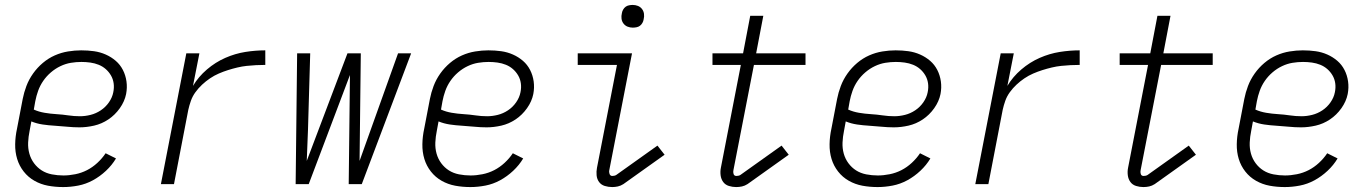

<svg xmlns="http://www.w3.org/2000/svg" viewBox="-20 -746 5540 778"><path d="M236 12Q204 12 174.5 6.5Q145 1 119.5 -13.5Q94 -28 76 -51Q58 -74 49.5 -102Q41 -130 41.5 -161.5Q42 -193 49 -225L72 -345Q77 -371 87 -397.5Q97 -424 114 -448Q131 -472 153.5 -491Q176 -510 202 -521.5Q228 -533 255.5 -537.5Q283 -542 309 -542Q336 -542 361 -538.5Q386 -535 408.5 -525Q431 -515 449 -499.5Q467 -484 478 -462.5Q489 -441 492.5 -416Q496 -391 491 -365Q485 -335 465.5 -307.5Q446 -280 419 -262Q392 -244 361.5 -237Q331 -230 302 -230Q277 -230 252.5 -232.5Q228 -235 202.5 -236.5Q177 -238 153 -241.5Q129 -245 107 -254L100 -216Q95 -192 94 -168.5Q93 -145 99 -123.5Q105 -102 118 -84.5Q131 -67 149 -55.5Q167 -44 190 -39.5Q213 -35 237 -35Q260 -35 285 -40Q310 -45 332.5 -56.5Q355 -68 374.5 -86Q394 -104 408 -125L450 -104Q434 -77 409.5 -54Q385 -31 356.5 -15.5Q328 0 297 6Q266 12 236 12ZM304 -275Q325 -275 347 -280.5Q369 -286 388.5 -299Q408 -312 421.5 -331.5Q435 -351 439 -372Q443 -391 440.5 -408.5Q438 -426 429.5 -440.5Q421 -455 408.5 -466Q396 -477 380 -483.5Q364 -490 346 -492.5Q328 -495 310 -495Q289 -495 267.5 -491.5Q246 -488 225 -478Q204 -468 186 -452.5Q168 -437 155 -418Q142 -399 134.5 -378Q127 -357 123 -336L117 -302Q137 -293 160.5 -289Q184 -285 208.5 -283.5Q233 -282 256.5 -278.5Q280 -275 304 -275Z M632 0 735 -530H788L762 -398Q784 -435 818.5 -464.5Q853 -494 893 -511.5Q933 -529 974 -535.5Q1015 -542 1055 -542V-483Q1037 -483 1017.5 -482Q998 -481 979.5 -479Q961 -477 942 -472.5Q923 -468 904 -462Q885 -456 866.5 -448Q848 -440 831 -428.5Q814 -417 799 -403Q784 -389 772 -372.5Q760 -356 753.5 -337.5Q747 -319 743 -301L685 0Z M1231 0H1178L1184 -530H1237L1228 -220L1223 -94L1388 -530H1442L1437 -94L1593 -530H1646L1446 0H1393L1398 -442Z M1886 12Q1854 12 1824.5 6.5Q1795 1 1769.5 -13.5Q1744 -28 1726 -51Q1708 -74 1699.5 -102Q1691 -130 1691.5 -161.5Q1692 -193 1699 -225L1722 -345Q1727 -371 1737 -397.5Q1747 -424 1764 -448Q1781 -472 1803.5 -491Q1826 -510 1852 -521.5Q1878 -533 1905.5 -537.5Q1933 -542 1959 -542Q1986 -542 2011 -538.5Q2036 -535 2058.5 -525Q2081 -515 2099 -499.5Q2117 -484 2128 -462.5Q2139 -441 2142.5 -416Q2146 -391 2141 -365Q2135 -335 2115.5 -307.5Q2096 -280 2069 -262Q2042 -244 2011.5 -237Q1981 -230 1952 -230Q1927 -230 1902.5 -232.5Q1878 -235 1852.5 -236.5Q1827 -238 1803 -241.5Q1779 -245 1757 -254L1750 -216Q1745 -192 1744 -168.5Q1743 -145 1749 -123.5Q1755 -102 1768 -84.5Q1781 -67 1799 -55.5Q1817 -44 1840 -39.5Q1863 -35 1887 -35Q1910 -35 1935 -40Q1960 -45 1982.5 -56.5Q2005 -68 2024.5 -86Q2044 -104 2058 -125L2100 -104Q2084 -77 2059.5 -54Q2035 -31 2006.5 -15.5Q1978 0 1947 6Q1916 12 1886 12ZM1954 -275Q1975 -275 1997 -280.5Q2019 -286 2038.5 -299Q2058 -312 2071.5 -331.5Q2085 -351 2089 -372Q2093 -391 2090.5 -408.5Q2088 -426 2079.5 -440.5Q2071 -455 2058.5 -466Q2046 -477 2030 -483.5Q2014 -490 1996 -492.5Q1978 -495 1960 -495Q1939 -495 1917.5 -491.5Q1896 -488 1875 -478Q1854 -468 1836 -452.5Q1818 -437 1805 -418Q1792 -399 1784.5 -378Q1777 -357 1773 -336L1767 -302Q1787 -293 1810.5 -289Q1834 -285 1858.5 -283.5Q1883 -282 1906.5 -278.5Q1930 -275 1954 -275Z M2461 12Q2445 12 2430.5 7.5Q2416 3 2407.5 -8.5Q2399 -20 2397.5 -35.5Q2396 -51 2399 -66L2480 -483H2321V-530H2541L2449 -57Q2447 -49 2450 -41Q2453 -33 2461 -33Q2465 -33 2469.5 -34Q2474 -35 2477 -37L2644 -156L2673 -119L2506 0Q2495 7 2483.5 9.5Q2472 12 2461 12ZM2544 -634Q2533 -634 2523 -638Q2513 -642 2506.5 -650.5Q2500 -659 2498.5 -670Q2497 -681 2500 -693Q2501 -700 2505 -707Q2509 -714 2515 -718.5Q2521 -723 2529 -724.5Q2537 -726 2544 -726Q2555 -726 2565 -722Q2575 -718 2581.5 -709.5Q2588 -701 2589.5 -690Q2591 -679 2588 -667Q2587 -660 2583 -653Q2579 -646 2573 -641.5Q2567 -637 2559 -635.5Q2551 -634 2544 -634Z M2963 12Q2948 12 2933.5 7.5Q2919 3 2910.5 -8.5Q2902 -20 2900 -35.5Q2898 -51 2901 -66L2982 -483H2867V-530H2991L3020 -682H3073L3044 -530H3244V-483H3035L2952 -57Q2950 -49 2952.5 -41Q2955 -33 2964 -33Q2968 -33 2972.5 -34Q2977 -35 2980 -37L3147 -156L3176 -119L3009 0Q2998 7 2986.5 9.5Q2975 12 2963 12Z M3536 12Q3504 12 3474.5 6.5Q3445 1 3419.5 -13.5Q3394 -28 3376 -51Q3358 -74 3349.5 -102Q3341 -130 3341.5 -161.5Q3342 -193 3349 -225L3372 -345Q3377 -371 3387 -397.5Q3397 -424 3414 -448Q3431 -472 3453.5 -491Q3476 -510 3502 -521.5Q3528 -533 3555.5 -537.5Q3583 -542 3609 -542Q3636 -542 3661 -538.5Q3686 -535 3708.5 -525Q3731 -515 3749 -499.5Q3767 -484 3778 -462.5Q3789 -441 3792.5 -416Q3796 -391 3791 -365Q3785 -335 3765.5 -307.5Q3746 -280 3719 -262Q3692 -244 3661.5 -237Q3631 -230 3602 -230Q3577 -230 3552.5 -232.5Q3528 -235 3502.5 -236.5Q3477 -238 3453 -241.5Q3429 -245 3407 -254L3400 -216Q3395 -192 3394 -168.5Q3393 -145 3399 -123.5Q3405 -102 3418 -84.5Q3431 -67 3449 -55.5Q3467 -44 3490 -39.5Q3513 -35 3537 -35Q3560 -35 3585 -40Q3610 -45 3632.5 -56.5Q3655 -68 3674.5 -86Q3694 -104 3708 -125L3750 -104Q3734 -77 3709.5 -54Q3685 -31 3656.5 -15.5Q3628 0 3597 6Q3566 12 3536 12ZM3604 -275Q3625 -275 3647 -280.5Q3669 -286 3688.5 -299Q3708 -312 3721.5 -331.5Q3735 -351 3739 -372Q3743 -391 3740.5 -408.5Q3738 -426 3729.5 -440.5Q3721 -455 3708.5 -466Q3696 -477 3680 -483.5Q3664 -490 3646 -492.5Q3628 -495 3610 -495Q3589 -495 3567.5 -491.5Q3546 -488 3525 -478Q3504 -468 3486 -452.5Q3468 -437 3455 -418Q3442 -399 3434.5 -378Q3427 -357 3423 -336L3417 -302Q3437 -293 3460.5 -289Q3484 -285 3508.5 -283.5Q3533 -282 3556.5 -278.5Q3580 -275 3604 -275Z M3932 0 4035 -530H4088L4062 -398Q4084 -435 4118.5 -464.5Q4153 -494 4193 -511.5Q4233 -529 4274 -535.5Q4315 -542 4355 -542V-483Q4337 -483 4317.5 -482Q4298 -481 4279.5 -479Q4261 -477 4242 -472.5Q4223 -468 4204 -462Q4185 -456 4166.5 -448Q4148 -440 4131 -428.5Q4114 -417 4099 -403Q4084 -389 4072 -372.5Q4060 -356 4053.5 -337.5Q4047 -319 4043 -301L3985 0Z M4613 12Q4598 12 4583.5 7.5Q4569 3 4560.5 -8.5Q4552 -20 4550 -35.5Q4548 -51 4551 -66L4632 -483H4517V-530H4641L4670 -682H4723L4694 -530H4894V-483H4685L4602 -57Q4600 -49 4602.5 -41Q4605 -33 4614 -33Q4618 -33 4622.5 -34Q4627 -35 4630 -37L4797 -156L4826 -119L4659 0Q4648 7 4636.5 9.5Q4625 12 4613 12Z M5186 12Q5154 12 5124.5 6.5Q5095 1 5069.5 -13.5Q5044 -28 5026 -51Q5008 -74 4999.5 -102Q4991 -130 4991.5 -161.5Q4992 -193 4999 -225L5022 -345Q5027 -371 5037 -397.5Q5047 -424 5064 -448Q5081 -472 5103.5 -491Q5126 -510 5152 -521.5Q5178 -533 5205.5 -537.5Q5233 -542 5259 -542Q5286 -542 5311 -538.5Q5336 -535 5358.5 -525Q5381 -515 5399 -499.5Q5417 -484 5428 -462.5Q5439 -441 5442.5 -416Q5446 -391 5441 -365Q5435 -335 5415.5 -307.5Q5396 -280 5369 -262Q5342 -244 5311.5 -237Q5281 -230 5252 -230Q5227 -230 5202.5 -232.5Q5178 -235 5152.5 -236.5Q5127 -238 5103 -241.5Q5079 -245 5057 -254L5050 -216Q5045 -192 5044 -168.5Q5043 -145 5049 -123.5Q5055 -102 5068 -84.5Q5081 -67 5099 -55.5Q5117 -44 5140 -39.5Q5163 -35 5187 -35Q5210 -35 5235 -40Q5260 -45 5282.5 -56.5Q5305 -68 5324.5 -86Q5344 -104 5358 -125L5400 -104Q5384 -77 5359.5 -54Q5335 -31 5306.5 -15.5Q5278 0 5247 6Q5216 12 5186 12ZM5254 -275Q5275 -275 5297 -280.5Q5319 -286 5338.5 -299Q5358 -312 5371.5 -331.5Q5385 -351 5389 -372Q5393 -391 5390.5 -408.5Q5388 -426 5379.5 -440.5Q5371 -455 5358.5 -466Q5346 -477 5330 -483.5Q5314 -490 5296 -492.5Q5278 -495 5260 -495Q5239 -495 5217.5 -491.5Q5196 -488 5175 -478Q5154 -468 5136 -452.5Q5118 -437 5105 -418Q5092 -399 5084.5 -378Q5077 -357 5073 -336L5067 -302Q5087 -293 5110.5 -289Q5134 -285 5158.5 -283.5Q5183 -282 5206.5 -278.5Q5230 -275 5254 -275Z"/></svg>

Font: Lode Dark
Style: Italic
Weight: 400
Italic angle: -11°
Monospace: yes
Designer: Belleve Invis
Foundry: Belleve Invis
Version: Version 29.2.0; ttfautohint (v1.8.3)